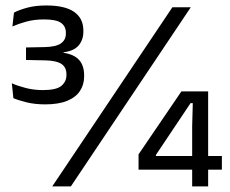

<svg xmlns="http://www.w3.org/2000/svg" viewBox="-20 -665 821 685"><path d="M141 -292.6Q104.4 -292.6 74.5 -300Q44.5 -307.4 27.7 -314.9L22.2 -367.8Q42.8 -358.6 71.8 -351.1Q100.7 -343.6 132.9 -343.6Q181.1 -343.6 199 -358.7Q217 -373.8 217 -397V-400.3Q217 -412 212.8 -421.2Q208.7 -430.3 199.7 -436.5Q190.6 -442.7 175.9 -446Q161.2 -449.3 139.6 -449.7L72.8 -451V-495.7L139.2 -497Q180 -497.9 197.5 -510.3Q215 -522.7 215 -544.9V-548.6Q215 -570.9 197.9 -583.3Q180.8 -595.7 137 -595.7Q101.7 -595.7 73.2 -587.7Q44.8 -579.8 24.3 -570.6L29.8 -619.9Q48.5 -629.9 77.7 -637.7Q106.9 -645.5 145.2 -645.5Q212.1 -645.5 244.7 -622.4Q277.4 -599.4 277.4 -556.3V-552Q277.4 -522.7 260.6 -502.9Q243.8 -483.1 206.9 -478.5L206.3 -472.3L205 -476.9Q244 -471.4 262 -451.3Q280.1 -431.3 280.1 -396.7V-391.5Q280.1 -363.4 265.6 -341Q251.2 -318.5 220.4 -305.6Q189.6 -292.6 141 -292.6ZM166.4 0 595 -639H660.6L232.8 0ZM665.6 0V-214.8L667.8 -297.1H659.9L536.2 -112.2V-91L508.2 -108.5H771.6V-59.7H474.3V-114.3L627.2 -339H722.6V0Z"/></svg>

Font: Anek Gujarati Medium
Style: Regular
Weight: 500
Designer: Mrunmayee Ghaisas (Gujarati), Yesha Goshar (Latin)
Foundry: Ek Type
Version: Version 1.003